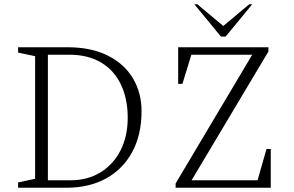

<svg xmlns="http://www.w3.org/2000/svg" viewBox="-20 -882 1382 902"><path d="M65 0V-25L145 -42V-618L65 -635V-660H298Q408 -660 486 -621Q564 -582 604.5 -514Q645 -446 645 -360Q645 -249 601.5 -168.5Q558 -88 479 -44Q400 0 291 0ZM305 -625H205V-35H310Q392 -35 452.5 -72.5Q513 -110 546.5 -176Q580 -242 580 -329Q580 -418 548 -485Q516 -552 454.5 -588.5Q393 -625 305 -625ZM805 0V-20L1165 -625H879L837 -488H817V-660H1241V-640L880 -35H1190L1232 -182H1252V0ZM1018 -710 893 -862H907L1029 -760L1151 -862H1165L1040 -710Z"/></svg>

Font: Spectral ExtraLight
Style: Regular
Weight: 275
Designer: Jean-Baptiste Levee
Foundry: Production Type
Version: Version 2.001